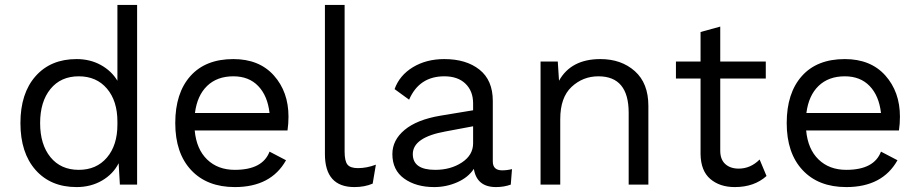

<svg xmlns="http://www.w3.org/2000/svg" viewBox="-20 -750 3735 780"><path d="M457 -730H537V0H467L462 -87Q440 -43 394.5 -16.5Q349 10 291 10Q186 10 124.5 -59.5Q63 -129 63 -250Q63 -371 124.5 -440.5Q186 -510 291 -510Q346 -510 389.5 -486Q433 -462 457 -422ZM300 -60Q372 -60 414.5 -110Q457 -160 457 -244V-256Q457 -340 414.5 -390Q372 -440 300 -440Q227 -440 185 -388.5Q143 -337 143 -250Q143 -163 185 -111.5Q227 -60 300 -60Z M1152 -276Q1152 -248 1148 -220H771Q778 -144 821.5 -102Q865 -60 934 -60Q1047 -60 1075 -134L1142 -99Q1081 10 934 10Q821 10 756.5 -59Q692 -128 692 -250Q692 -372 753.5 -441Q815 -510 928 -510Q1033 -510 1092.5 -443.5Q1152 -377 1152 -276ZM928 -440Q862 -440 821.5 -401Q781 -362 772 -291H1075Q1067 -361 1029 -400.5Q991 -440 928 -440Z M1380 -730V-134Q1380 -96 1391.5 -81.5Q1403 -67 1434 -67Q1470 -67 1507 -81L1494 -4Q1461 10 1420 10Q1300 10 1300 -124V-730Z M2020 -58Q2040 -58 2060 -63L2055 0Q2027 10 1995 10Q1917 10 1905 -64Q1882 -29 1837.5 -9.5Q1793 10 1744 10Q1670 10 1622 -24.5Q1574 -59 1574 -124Q1574 -181 1624 -222.5Q1674 -264 1769 -280L1902 -302V-330Q1902 -380 1871 -410Q1840 -440 1785 -440Q1683 -440 1642 -345L1583 -388Q1603 -444 1657.5 -477Q1712 -510 1785 -510Q1874 -510 1928 -467Q1982 -424 1982 -340V-94Q1982 -58 2020 -58ZM1748 -60Q1811 -60 1856.5 -90Q1902 -120 1902 -168V-237L1790 -216Q1657 -192 1657 -124Q1657 -60 1748 -60Z M2419 -510Q2504 -510 2559 -461Q2614 -412 2614 -320V0H2534V-292Q2534 -440 2411 -440Q2348 -440 2302 -397Q2256 -354 2256 -266V0H2176V-500H2246L2251 -422Q2300 -510 2419 -510Z M3066 -102 3094 -35Q3044 10 2965 10Q2904 10 2865.5 -23Q2827 -56 2826 -124V-431H2726V-500H2826V-620L2906 -642V-500H3091V-431H2906V-138Q2906 -102 2926.5 -83.5Q2947 -65 2981 -65Q3029 -65 3066 -102Z M3636 -276Q3636 -248 3632 -220H3255Q3262 -144 3305.5 -102Q3349 -60 3418 -60Q3531 -60 3559 -134L3626 -99Q3565 10 3418 10Q3305 10 3240.5 -59Q3176 -128 3176 -250Q3176 -372 3237.5 -441Q3299 -510 3412 -510Q3517 -510 3576.5 -443.5Q3636 -377 3636 -276ZM3412 -440Q3346 -440 3305.5 -401Q3265 -362 3256 -291H3559Q3551 -361 3513 -400.5Q3475 -440 3412 -440Z"/></svg>

Font: Work Sans
Style: Regular
Weight: 400
Designer: Wei Huang
Foundry: Wei Huang
Version: Version 1.032;PS 001.032;hotconv 1.0.70;makeotf.lib2.5.58329